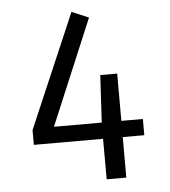

<svg xmlns="http://www.w3.org/2000/svg" viewBox="-52 -764 718 811"><g transform="rotate(-5 307.5 -358.5)"><path d="M450.8 -441V-240.5H542.1V-171.8H450.8V0H367.7L367.2 -171.8H73.8V-234.4L281 -717.4L352.8 -687.2L165.1 -240.5H367.7L379 -441Z"/></g></svg>

Font: FiraCode Nerd Font
Style: Regular
Weight: 400
Designer: Carrois Corporate, Edenspiekermann AG, Nikita Prokopov
Foundry: Carrois Corporate, Edenspiekermann AG, Nikita Prokopov
Version: Version 6.002;Nerd Fonts 3.4.0